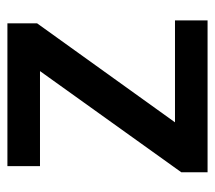

<svg xmlns="http://www.w3.org/2000/svg" viewBox="-51 -529 580 518"><g transform="rotate(-90 239.0 -270.0)"><path d="M442.9 0H33.2V-70.8L306.2 -452.1H49.8V-540H435.1V-460L168 -87.9H442.9Z"/></g></svg>

Font: f0_32663          
Style: Regular
Weight: 600
Foundry: Ascender Corporation
Version: Version 1.10